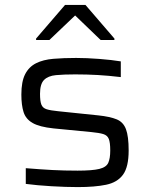

<svg xmlns="http://www.w3.org/2000/svg" viewBox="-20 -754 612 782"><path d="M297 8Q249 8 189.5 4.5Q130 1 85 -5V-69Q146 -64 194 -61.5Q242 -59 296 -59Q356 -59 384.5 -66Q413 -73 421 -91Q429 -109 429 -141Q429 -174 423 -188.5Q417 -203 400.5 -208Q384 -213 353 -216L198 -231Q141 -237 113 -253Q85 -269 76 -297.5Q67 -326 67 -369Q67 -422 82.5 -452Q98 -482 127 -496.5Q156 -511 197.5 -514.5Q239 -518 290 -518Q333 -518 384.5 -514Q436 -510 472 -504V-440Q422 -446 378 -448.5Q334 -451 286 -451Q240 -451 208 -448Q176 -445 159.5 -428.5Q143 -412 143 -372Q143 -342 148.5 -328Q154 -314 170 -309Q186 -304 217 -301L381 -284Q428 -279 455 -268Q482 -257 493 -228Q504 -199 504 -141Q504 -74 481 -42.5Q458 -11 412 -1.5Q366 8 297 8ZM127 -591V-597L245 -734H328L446 -597V-591H390L286 -691L181 -591Z"/></svg>

Font: Saira Expanded
Style: Regular
Weight: 400
Width: 7
Designer: Hector Gatti with collaboration of the Omnibus-Type team
Foundry: Omnibus-Type
Version: Version 1.100; ttfautohint (v1.8.3)